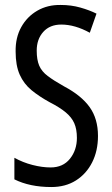

<svg xmlns="http://www.w3.org/2000/svg" viewBox="-20 -744 453 774"><path d="M375 -196Q375 -136 351.5 -89.5Q328 -43 286 -16.5Q244 10 187 10Q100 10 38 -21V-108Q72 -89 111 -79Q150 -69 184 -69Q234 -69 262 -104Q290 -139 290 -188Q290 -223 279.5 -247Q269 -271 245 -291Q221 -311 180 -332Q138 -355 107 -380.5Q76 -406 59.5 -443Q43 -480 43 -536Q42 -592 65.5 -634.5Q89 -677 130.5 -701Q172 -725 225 -724Q267 -724 304 -713.5Q341 -703 369 -689L342 -612Q282 -645 227 -645Q181 -645 154.5 -615.5Q128 -586 128 -540Q128 -503 138 -479.5Q148 -456 172.5 -437.5Q197 -419 238 -396Q308 -359 341.5 -312Q375 -265 375 -196Z"/></svg>

Font: Noto Sans Tamil ExtraCondensed
Style: Regular
Weight: 400
Width: 2
Designer: Jelle Bosma - Monotype Design Team
Foundry: Monotype Imaging Inc.
Version: Version 2.004; ttfautohint (v1.8.4.7-5d5b)